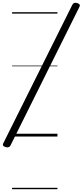

<svg xmlns="http://www.w3.org/2000/svg" viewBox="-86 -972 588 1367"><path d="M-47 75Q-59 71 -63.5 65Q-68 59 -63 49L429 -938Q434 -948 442.5 -951Q451 -954 465 -950Q476 -946 480.5 -940Q485 -934 480 -924L-11 63Q-16 73 -25 76Q-34 79 -47 75ZM0 365H323V375H0ZM0 -20H323V0H0ZM0 -505H323V-500H0ZM0 -885H323V-875H0Z"/></svg>

Font: Playwrite IS Guides
Style: Regular
Weight: 400
Designer: Veronika Burian, José Scaglione
Foundry: TypeTogether
Version: Version 1.003